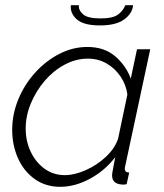

<svg xmlns="http://www.w3.org/2000/svg" viewBox="-20 -710 631 740"><path d="M212 10Q155 10 113 -20.5Q71 -51 49 -101Q27 -151 27 -209Q27 -270 50.5 -327Q74 -384 115 -429.5Q156 -475 208 -502Q260 -529 317 -529Q382 -529 424 -493Q466 -457 484 -407L508 -520H559L463 -72Q461 -64 461 -60Q461 -45 478 -45L468 0Q462 1 457 1.5Q452 2 448 1Q412 -2 412 -34Q412 -41 414.5 -53Q417 -65 424 -104Q384 -52 326.5 -21Q269 10 212 10ZM230 -35Q267 -35 310 -54Q353 -73 387.5 -105Q422 -137 435 -175L471 -346Q466 -383 445 -414.5Q424 -446 391.5 -465Q359 -484 319 -484Q272 -484 228.5 -460.5Q185 -437 151.5 -397.5Q118 -358 98.5 -310.5Q79 -263 79 -215Q79 -166 98.5 -125Q118 -84 152 -59.5Q186 -35 230 -35ZM365 -612Q303 -612 276.5 -635Q250 -658 253 -690H284Q282 -671 300 -655Q318 -639 367 -639Q415 -639 435 -654Q455 -669 463 -690H493Q490 -658 458.5 -635Q427 -612 365 -612Z"/></svg>

Font: Raleway Light
Style: Italic
Weight: 300
Italic angle: -12°
Designer: Matt McInerney, Pablo Impallari, Rodrigo Fuenzalida
Foundry: Matt McInerney, Pablo Impallari, Rodrigo Fuenzalida
Version: Version 4.026